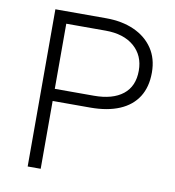

<svg xmlns="http://www.w3.org/2000/svg" viewBox="-79 -771 769 842"><g transform="rotate(10 305.0 -350.0)"><path d="M100 0V-700H326Q397 -700 450.8 -676Q504.5 -652 534.8 -607.2Q565 -562.5 565 -500Q565 -435.5 537 -391.5Q509 -347.5 455.5 -324.8Q402 -302 325 -302H158V0ZM158 -356H332Q415.5 -356 461.2 -392.2Q507 -428.5 507 -498Q507 -565.5 460.5 -605.8Q414 -646 333 -646H158Z"/></g></svg>

Font: Geologica Roman Thin
Style: Regular
Weight: 250
Designer: Sindre Bremnes, Frode Helland
Foundry: Monokrom Skriftforlag AS
Version: Version 1.010;gftools[0.9.28]